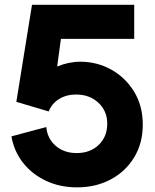

<svg xmlns="http://www.w3.org/2000/svg" viewBox="-20 -787 664 820"><path d="M323.2 -523.4Q394 -523.4 454.6 -490Q515.1 -456.5 552.5 -396Q589.8 -335.4 589.8 -254.4Q589.8 -175.8 553.2 -115.2Q516.6 -54.7 453.1 -20.8Q389.6 13.2 309.1 13.2Q235.8 13.2 176.3 -14.9Q116.7 -43 78.4 -91.8Q40 -140.6 28.8 -204.6L177.7 -244.6Q182.1 -195.3 217.8 -164.3Q253.4 -133.3 307.6 -133.3Q365.2 -133.3 401.6 -168.2Q438 -203.1 438 -258.8Q438 -313 400.4 -348.1Q362.8 -383.3 304.7 -383.3Q263.2 -383.3 232.2 -364Q201.2 -344.7 188 -311L49.8 -352.1L116.7 -766.6H553.2V-621.1H240.2L224.1 -502.9Q273.4 -523.4 323.2 -523.4Z"/></svg>

Font: Acari Sans Neue Black
Style: Regular
Weight: 900
Designer: Alfredo Marco Pradil
Foundry: Alfredo Marco Pradil
Version: Version 1.045;June 16, 2019;FontCreator 11.5.0.2425 64-bit; 